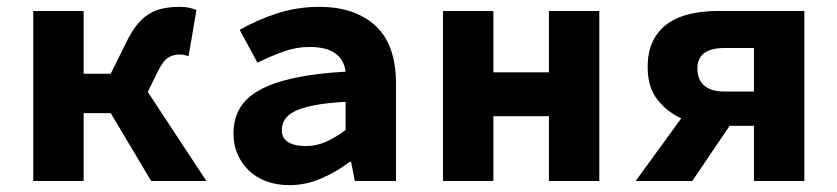

<svg xmlns="http://www.w3.org/2000/svg" viewBox="-20 -528 2440 560"><path d="M77 0V-496H224V-313H303L348 -404Q363 -435 379.5 -455.5Q396 -476 415 -487.5Q434 -499 456 -503.5Q478 -508 505 -508Q530 -508 553 -499L530 -364Q517 -369 503 -369Q485 -369 470.5 -360Q456 -351 440 -319L411 -260L582 0H421L303 -198H224V0Z M824 12Q786 12 756 0.5Q726 -11 705 -31.5Q684 -52 672.5 -79Q661 -106 661 -138Q661 -180 679 -211.5Q697 -243 736.5 -265Q776 -287 838 -300.5Q900 -314 988 -319Q984 -353 958.5 -372Q933 -391 882 -391Q846 -391 809.5 -378.5Q773 -366 731 -345L679 -441Q730 -470 788.5 -489Q847 -508 911 -508Q1015 -508 1075 -453Q1135 -398 1135 -284V0H1015L1004 -56H1000Q962 -27 917 -7.5Q872 12 824 12ZM871 -102Q904 -102 933 -115.5Q962 -129 988 -149V-231Q933 -228 897 -221Q861 -214 840 -203.5Q819 -193 810.5 -179Q802 -165 802 -149Q802 -125 820.5 -113.5Q839 -102 871 -102Z M1272 0V-496H1419V-317H1581V-496H1728V0H1581V-189H1419V0Z M2179 0V-161H2108L1999 0H1834L1967 -183Q1925 -202 1897 -238Q1869 -274 1869 -332Q1869 -378 1885 -409.5Q1901 -441 1928.5 -460Q1956 -479 1993.5 -487.5Q2031 -496 2074 -496H2326V0ZM2093 -261H2179V-388H2093Q2014 -388 2014 -328Q2014 -297 2033.5 -279Q2053 -261 2093 -261Z"/></svg>

Font: Source Code Pro
Style: Bold
Weight: 700
Monospace: yes
Designer: Paul D. Hunt, Teo Tuominen
Foundry: Adobe Systems Incorporated
Version: Version 2.030;PS 1.000;hotconv 16.6.51;makeotf.lib2.5.65220